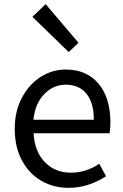

<svg xmlns="http://www.w3.org/2000/svg" viewBox="-20 -892 594 925"><path d="M136 -811 200 -872 358 -686 311 -641ZM51 -271Q51 -356 85.5 -421Q120 -486 176 -521.5Q232 -557 296 -557Q398 -557 455 -488.5Q512 -420 512 -302Q512 -276 508 -250H142Q146 -163 195.5 -111.5Q245 -60 322 -60Q394 -60 458 -103L491 -43Q404 13 311 13Q238 13 179 -21Q120 -55 85.5 -119.5Q51 -184 51 -271ZM297 -484Q237 -484 193 -438.5Q149 -393 141 -315H432Q432 -397 396.5 -440.5Q361 -484 297 -484Z"/></svg>

Font: Noto Sans SC
Style: Regular
Weight: 400
Designer: Ryoko NISHIZUKA ____ (kana & ideographs); Paul D. Hunt (Latin, Greek & Cyrillic); Wenlong ZHANG ___ (bopomofo); Sandoll 
Foundry: Adobe Systems Incorporated
Version: Version 1.004